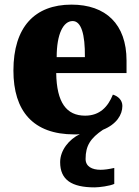

<svg xmlns="http://www.w3.org/2000/svg" viewBox="-20 -571 602 830"><path d="M389 239C409 239 455 233 474 224V155C452 160 432 163 415 163C378 163 350 149 350 116C350 58 372 26 425 -10C484 -34 509 -75 509 -113C509 -138 491 -155 468 -162C447 -110 412 -71 348 -71C267 -71 225 -128 223 -255H527V-309C527 -467 437 -551 289 -551C130 -551 38 -454 38 -266C38 -91 123 10 301 10C309 10 317 10 325 9C279 31 240 78 240 130C240 206 289 239 389 239ZM347 -324H225C225 -425 254 -480 294 -480C331 -480 348 -424 347 -324Z"/></svg>

Font: Noto Serif Sinhala SemiCondensed Black
Style: Regular
Weight: 900
Width: 4
Designer: Jelle Bosma - Monotype Design Team
Foundry: Monotype Imaging Inc.
Version: Version 2.007